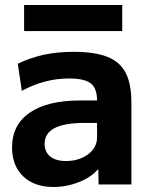

<svg xmlns="http://www.w3.org/2000/svg" viewBox="-20 -737 600 767"><path d="M193.6 10Q116.7 10 72.4 -32.8Q28.1 -75.7 28.1 -148.4Q28.1 -238.1 98.7 -286.9Q169.4 -335.6 299.1 -335.6H367.7Q367.7 -384.3 342.6 -403.9Q317.5 -423.5 256.7 -423.5Q207.6 -423.5 161.3 -411.6Q114.9 -399.6 67.1 -374.3L51 -482.3Q101.5 -506.8 155.6 -518.4Q209.6 -530 274.6 -530Q358 -530 408.7 -510Q459.4 -490.1 482.2 -445.7Q504.9 -401.3 504.9 -328.3V0H373.9L372.6 -59.9H370.7Q343.2 -28.3 294.2 -9.2Q245.3 10 193.6 10ZM244.2 -93.7Q278.9 -93.7 307 -106.1Q335.1 -118.4 351.4 -139.6Q367.7 -160.7 367.7 -187.4V-246H319.1Q238.3 -246 198.3 -225.4Q158.3 -204.7 158.3 -162.3Q158.3 -130.1 180.6 -111.9Q203 -93.7 244.2 -93.7ZM76.3 -613V-717H468.3V-613Z"/></svg>

Font: M PLUS 2 Thin
Style: Regular
Weight: 100
Designer: Coji Morishita
Foundry: UNDERFOREST DESIGN
Version: Version 1.001